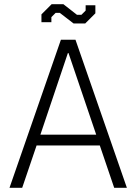

<svg xmlns="http://www.w3.org/2000/svg" viewBox="-20 -888 645 908"><path d="M268 -700H337L580 0H520L452 -200H153L85 0H25ZM435 -251 304 -637H301L171 -251ZM263 -827H243L223 -807V-783H176V-820L224 -868H280L344 -818H365L385 -838V-863H431V-825L383 -777H328Z"/></svg>

Font: Chakra Petch Light
Style: Regular
Weight: 300
Designer: Katatrad Aksorn Co.,Ltd.
Foundry: Cadson Demak Co.,Ltd.
Version: Version 1.000; ttfautohint (v1.6)